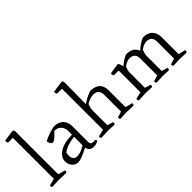

<svg xmlns="http://www.w3.org/2000/svg" viewBox="20 -1455 2160 2160"><g transform="rotate(-45 1100.5 -375.0)"><path d="M249 0 142 -4 34 0Q20 0 20 -30L106 -52V-704H35Q21 -704 21 -741Q21 -743 87.5 -752.5Q154 -762 161 -762Q177 -753 177 -734V-52L263 -30Q263 0 249 0Z M601 -91V-226Q471 -210 414 -160Q409 -140 409 -113.5Q409 -87 424 -65.5Q439 -44 470 -44Q531 -44 601 -91ZM492 -430Q489 -427 472 -409.5Q455 -392 443 -381Q407 -348 389 -348Q371 -348 360 -368.5Q349 -389 347 -406Q427 -450 520 -468Q596 -468 634 -428Q672 -388 672 -322V-67Q672 -31 715 -31Q727 -31 745 -34Q754 -25 754 -9Q720 12 683 12Q614 12 603 -52Q480 12 434 12Q388 12 360.5 -22Q333 -56 333 -102Q333 -164 399.5 -210Q466 -256 601 -259V-319Q601 -367 571.5 -398.5Q542 -430 492 -430Z M958 -52 1030 -30Q1030 0 1017 0Q1016 0 924 -4L814 0Q801 0 801 -30L887 -52V-704H813Q799 -704 799 -741Q799 -743 867 -752.5Q935 -762 942 -762Q958 -753 958 -734L955 -395L958 -393Q1021 -437 1094 -462Q1171 -462 1208.5 -425Q1246 -388 1246 -322V-52L1332 -30Q1332 0 1319 0Q1318 0 1209 -4L1116 0Q1103 0 1103 -30L1175 -52V-319Q1175 -409 1090 -409Q1037 -409 977 -371Q958 -324 958 -294Z M1483 -398H1411Q1397 -398 1397 -435Q1397 -437 1456.5 -446.5Q1516 -456 1524 -456Q1532 -456 1538.5 -443.5Q1545 -431 1554 -393Q1610 -443 1671 -468Q1781 -468 1812 -384Q1874 -442 1939 -468Q2015 -468 2052.5 -428Q2090 -388 2090 -322V-52L2176 -30Q2176 0 2162 0L2053 -4L1961 0Q1947 0 1947 -30L2019 -52V-319Q2019 -409 1935 -409Q1891 -409 1841 -371Q1822 -324 1822 -294V-52L1894 -30Q1894 0 1880 0L1787 -4L1693 0Q1679 0 1679 -30L1751 -52V-319Q1751 -409 1667 -409Q1623 -409 1573 -371Q1554 -324 1554 -294V-52L1626 -30Q1626 0 1612 0L1520 -4L1411 0Q1397 0 1397 -30L1483 -52Z"/></g></svg>

Font: Mate
Style: Regular
Weight: 400
Designer: Eduardo Rodriguez Tunni
Foundry: Eduardo Rodriguez Tunni
Version: Version 1.002